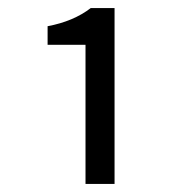

<svg xmlns="http://www.w3.org/2000/svg" viewBox="-20 -897 450 476"><path d="M192 -786H98V-832Q162 -844 205 -877H264V-441H192Z"/></svg>

Font: Noto Sans Tobesmart edit
Style: Regular
Weight: 400
Designer: Ryoko NISHIZUKA  (kana & ideographs); Paul D. Hunt (Latin, Greek & Cyrillic); Wenlong ZHANG  (bopomofo); Sandoll Communi
Foundry: Adobe Systems Incorporated
Version: Version 1.005 Oct 7, 2021